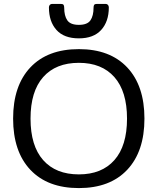

<svg xmlns="http://www.w3.org/2000/svg" viewBox="-20 -946 805 981"><path d="M230 -908Q230 -916 234.5 -921Q239 -926 246 -926H291Q301 -926 304.5 -921.5Q308 -917 308 -907Q308 -865 324 -842Q340 -819 383 -819Q426 -819 442 -842Q458 -865 458 -907Q458 -917 461.5 -921.5Q465 -926 475 -926H520Q527 -926 531.5 -921Q536 -916 536 -908Q536 -836 497 -793Q458 -750 383 -750Q307 -750 268.5 -793Q230 -836 230 -908ZM47 -340Q47 -508 135 -601.5Q223 -695 383 -695Q542 -695 630 -601.5Q718 -508 718 -340Q718 -172 630 -78.5Q542 15 383 15Q223 15 135 -78.5Q47 -172 47 -340ZM629 -340Q629 -479 564.5 -552Q500 -625 383 -625Q265 -625 200.5 -552Q136 -479 136 -340Q136 -201 200.5 -128Q265 -55 383 -55Q500 -55 564.5 -128Q629 -201 629 -340Z"/></svg>

Font: Mitr Light
Style: Regular
Weight: 300
Designer: Thanarat Vachiruckul
Foundry: Cadson Demak
Version: Version 1.003